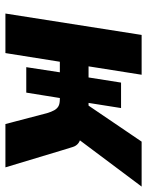

<svg xmlns="http://www.w3.org/2000/svg" viewBox="63 -606 543 709"><g transform="rotate(90 334.5 -251.5)"><path d="M30 0 109 -503H256L225 -307H266L285 -427H379L360 -307H370L503 -503H669L478 -248L466 -284Q497 -278 508 -270Q519 -262 523 -248Q527 -234 535 -209L598 0H438L398 -153Q393 -170 387 -180.5Q381 -191 372 -196Q363 -201 345 -201H332L345 -220L322 -77H228L247 -201H208L176 0Z"/></g></svg>

Font: Nunito Sans 7pt Condensed ExtraBold
Style: Italic
Weight: 800
Width: 3
Italic angle: -9°
Designer: Vernon Adams
Foundry: Vernon Adams
Version: Version 3.101;gftools[0.9.27]